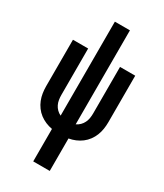

<svg xmlns="http://www.w3.org/2000/svg" viewBox="-231 -824 963 1127"><g transform="rotate(30 250.0 -260.0)"><path d="M194 215V-5Q171 -9 149.5 -18Q128 -27 109.5 -41Q91 -55 77 -74Q63 -93 54.5 -114.5Q46 -136 42.5 -159Q39 -182 39 -205V-520H142V-205Q142 -189 144.5 -173Q147 -157 154 -142.5Q161 -128 172.5 -116.5Q184 -105 199 -98V-735H301V-98Q316 -105 327.5 -116.5Q339 -128 346 -142.5Q353 -157 355.5 -173Q358 -189 358 -205V-520H461V-205Q461 -182 457.5 -159Q454 -136 445.5 -114.5Q437 -93 423 -74Q409 -55 390.5 -41Q372 -27 350.5 -18Q329 -9 306 -5V215Z"/></g></svg>

Font: Iosevka Custom
Style: Bold
Weight: 700
Monospace: yes
Designer: Belleve Invis
Foundry: Belleve Invis
Version: Version 30.3.3; ttfautohint (v1.8.3)